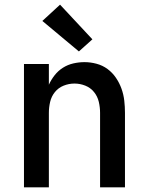

<svg xmlns="http://www.w3.org/2000/svg" viewBox="-20 -805 640 825"><path d="M83 0V-530H190V-441Q200 -463 215 -482Q230 -501 250.5 -514Q271 -527 295 -532.5Q319 -538 343 -538Q369 -538 395 -531Q421 -524 442 -508.5Q463 -493 478 -471Q493 -449 502 -424Q511 -399 514 -372.5Q517 -346 517 -320V0H410V-320Q410 -344 404.5 -367.5Q399 -391 384 -409.5Q369 -428 346.5 -437Q324 -446 300 -446Q276 -446 253.5 -437Q231 -428 216 -409.5Q201 -391 195.5 -367.5Q190 -344 190 -320V0ZM319 -584 162 -715 238 -785 377 -636Z"/></svg>

Font: Iosevka Curly SmBdEx
Style: Regular
Weight: 600
Width: 7
Monospace: yes
Designer: Belleve Invis
Foundry: Belleve Invis
Version: Version 11.1.0; ttfautohint (v1.8.3)